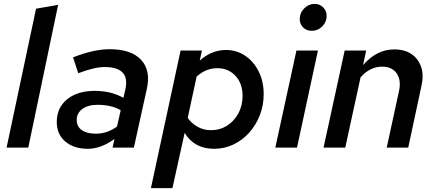

<svg xmlns="http://www.w3.org/2000/svg" viewBox="-20 -762 2247 991"><path d="M14 0 166 -717 280 -737 126 0Z M434 6Q361 6 317 -31.5Q273 -69 273 -132Q273 -206 326.5 -249.5Q380 -293 470 -293Q553 -293 617 -257L627 -300Q653 -416 520 -416Q467 -416 384 -384L357 -466Q411 -487 457.5 -497.5Q504 -508 547 -508Q657 -508 708 -453.5Q759 -399 738 -304L671 0H561L571 -45Q501 6 434 6ZM474 -72Q504 -72 531 -81Q558 -90 584 -109L603 -193Q556 -221 483 -221Q434 -221 405 -199.5Q376 -178 376 -143Q376 -109 402 -90.5Q428 -72 474 -72Z M759 209 912 -501H1022L1011 -449Q1039 -475 1073.5 -489.5Q1108 -504 1147 -504Q1202 -504 1246 -474Q1290 -444 1315.5 -392.5Q1341 -341 1341 -276Q1341 -218 1321 -167Q1301 -116 1266 -77Q1231 -38 1184.5 -16Q1138 6 1085 6Q983 6 933 -76L870 209ZM1101 -410Q1043 -410 995 -367L949 -154Q967 -126 999 -108Q1031 -90 1068 -90Q1115 -90 1152 -113.5Q1189 -137 1210.5 -177Q1232 -217 1232 -267Q1232 -331 1195.5 -370.5Q1159 -410 1101 -410Z M1589 -603Q1562 -603 1544.5 -620.5Q1527 -638 1527 -664Q1527 -695 1550 -718.5Q1573 -742 1604 -742Q1630 -742 1648 -724Q1666 -706 1666 -680Q1666 -649 1643.5 -626Q1621 -603 1589 -603ZM1401 0 1510 -501H1621L1513 0Z M1650 0 1759 -501H1870L1854 -426Q1924 -507 2015 -507Q2069 -507 2104.5 -482.5Q2140 -458 2154 -415.5Q2168 -373 2155 -317L2087 0H1976L2039 -290Q2052 -347 2028 -382.5Q2004 -418 1952 -418Q1890 -418 1841 -363L1762 0Z"/></svg>

Font: Red Hat Text Medium
Style: Italic
Weight: 500
Italic angle: -12°
Designer: Pentagram, MCKL
Foundry: Pentagram, MCKL
Version: Version 1.023; ttfautohint (v1.8.3)